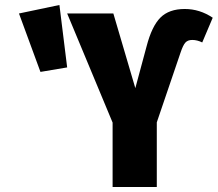

<svg xmlns="http://www.w3.org/2000/svg" viewBox="-20 -749 872 769"><path d="M431 -258 249 -695H434L522 -396L567 -563Q588 -644 622.5 -678.5Q657 -713 720 -713Q780 -713 832 -678L790 -579Q770 -589 750 -589Q732 -589 722.5 -578.5Q713 -568 703 -538L608 -259V0H431ZM249 -479 142 -461 56 -695 218 -729Z"/></svg>

Font: Fira Sans Compressed ExtraBold
Style: Regular
Weight: 800
Width: 1
Designer: bBox Type GmbH & Carrois Corporate GbR & Edenspiekermann AG
Foundry: bBox Type GmbH & Carrois Corporate GbR & Edenspiekermann AG
Version: Version 4.301